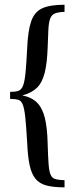

<svg xmlns="http://www.w3.org/2000/svg" viewBox="-20 -651 319 825"><path d="M257.3 154Q209.7 154 179.4 146Q149.2 137.9 132.3 116.9Q115.3 96 107.3 58.5Q99.2 21 96.8 -37.9Q92.7 -108.1 88.7 -146.4Q84.7 -184.7 77.8 -201.6Q71 -218.5 58.9 -222.2Q46.8 -225.8 27.4 -225.8H23.4V-256.5H27.4Q49.2 -256.5 61.3 -261.7Q73.4 -266.9 79.8 -285.1Q86.3 -303.2 89.9 -341.1Q93.5 -379 96.8 -444.4Q100 -519.4 114.1 -559.7Q128.2 -600 161.3 -615.3Q194.4 -630.6 257.3 -630.6V-600Q229.8 -599.2 215.7 -593.1Q201.6 -587.1 195.6 -571Q189.5 -554.8 187.9 -524.2Q186.3 -493.5 184.7 -444.4Q182.3 -378.2 171.8 -337.1Q161.3 -296 138.7 -273.8Q116.1 -251.6 75.8 -241.1Q116.1 -233.1 139.1 -210.1Q162.1 -187.1 172.6 -144.8Q183.1 -102.4 184.7 -35.5Q186.3 21 188.7 53.2Q191.1 85.5 197.6 100Q204 114.5 218.1 118.5Q232.3 122.6 257.3 123.4Z"/></svg>

Font: Playfair 12pt Medium
Style: Regular
Weight: 500
Designer: Claus Eggers Sørensen
Foundry: Claus Eggers Sørensen
Version: Version 2.000;gftools[0.9.28]